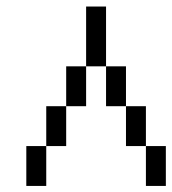

<svg xmlns="http://www.w3.org/2000/svg" viewBox="-20 -708 540 602"><path d="M62.5 -250Q62.5 -250 62.5 -125H125Q125 -125 125 -250ZM437.5 -250Q437.5 -250 437.5 -125H500Q500 -125 500 -250ZM125 -250H187.5Q187.5 -250 187.5 -375H125Q125 -375 125 -250ZM437.5 -250Q437.5 -250 437.5 -375H375Q375 -375 375 -250ZM187.5 -375H250Q250 -375 250 -500H187.5Q187.5 -500 187.5 -375ZM375 -375Q375 -375 375 -500H312.5Q312.5 -500 312.5 -375ZM250 -500H312.5V-687.5H250Z"/></svg>

Font: UnifontExMono
Style: Regular
Weight: 500
Version: Version 15.0.06